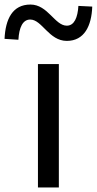

<svg xmlns="http://www.w3.org/2000/svg" viewBox="-75 -825 426 845"><path d="M92 0H184V-543H92ZM219 -645C296 -645 328 -711 331 -796L270 -799C267 -748 252 -712 219 -712C166 -712 136 -805 59 -805C-20 -805 -51 -741 -55 -654L6 -650C9 -704 25 -739 58 -739C110 -739 140 -645 219 -645Z"/></svg>

Font: ChiuKong Gothic CL
Style: Regular
Weight: 400
Designer: Ryoko NISHIZUKA 西塚涼子 (kana, bopomofo & ideographs); Paul D. Hunt (Latin, Greek & Cyrillic); Sandoll Communications 산돌커뮤니
Foundry: Adobe
Version: Version 1.300